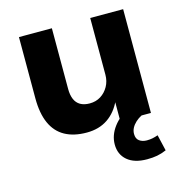

<svg xmlns="http://www.w3.org/2000/svg" viewBox="-104 -593 843 890"><g transform="rotate(-15 317.0 -147.5)"><path d="M256 11Q194 11 151.5 -12.5Q109 -36 87.5 -84Q66 -132 66 -204V-498H224V-206Q224 -178 232.5 -157.5Q241 -137 259 -126.5Q277 -116 304 -116Q334 -116 357 -130.5Q380 -145 394 -170Q408 -195 408 -226V-498H566V0H419V-99H423Q399 -46 357 -17.5Q315 11 256 11ZM494 203Q433 203 399.5 174.5Q366 146 366 98Q366 54 395.5 14.5Q425 -25 473 -46L521 0Q505 8 492 20Q479 32 472 45.5Q465 59 465 74Q465 97 479.5 107.5Q494 118 515 118Q530 118 542.5 115.5Q555 113 569 108L587 185Q564 195 542.5 199Q521 203 494 203Z"/></g></svg>

Font: Nunito Sans 9pt ExtraBold
Style: Regular
Weight: 800
Version: Version 3.101;gftools[0.9.27]